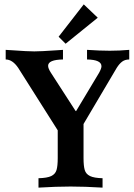

<svg xmlns="http://www.w3.org/2000/svg" viewBox="-20 -855 613 878"><path d="M571 -583Q552 -583 539 -573.5Q526 -564 514 -545L362 -288V-132Q362 -96 367.5 -77.5Q373 -59 391.5 -50Q410 -41 449 -40V3Q368 -2 303 -2Q237 -2 156 3V-40Q196 -41 214.5 -50Q233 -59 238.5 -77.5Q244 -96 244 -132V-259L63 -545Q37 -583 6 -583V-627L38 -625Q106 -620 137 -620Q166 -620 238 -625L268 -627V-583Q200 -582 200 -554Q200 -542 213 -522L326 -347H328L433 -522Q444 -542 444 -552Q444 -582 378 -583V-627Q437 -623 482 -623Q526 -623 571 -627ZM427 -774 280 -655 248 -687 363 -835Z"/></svg>

Font: Gupter
Style: Bold
Weight: 700
Designer: Octavio Pardo
Version: Version 1.000